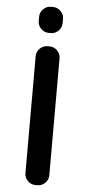

<svg xmlns="http://www.w3.org/2000/svg" viewBox="-62 -996 459 1009"><g transform="rotate(5 167.5 -492.0)"><path d="M165 -824.2Q141.6 -824.2 124.5 -841.3Q107.4 -858.4 107.4 -881.8V-904.3Q107.4 -927.7 124.5 -944.8Q141.6 -961.9 165 -961.9H175.8Q199.2 -961.9 216.3 -944.8Q233.4 -927.7 233.4 -904.3V-881.8Q233.4 -858.4 216.3 -841.3Q199.2 -824.2 175.8 -824.2ZM165 -21.5Q141.6 -21.5 124.5 -38.6Q107.4 -55.7 107.4 -79.1V-696.3Q107.4 -719.7 124.5 -736.8Q141.6 -753.9 165 -753.9H175.8Q199.2 -753.9 216.3 -736.8Q233.4 -719.7 233.4 -696.3V-79.1Q233.4 -55.7 216.3 -38.6Q199.2 -21.5 175.8 -21.5Z"/></g></svg>

Font: Gen Jyuu Gothic P Medium
Style: Regular
Weight: 500
Designer: [Source Han Sans]
Ryoko NISHIZUKA  (kana & ideographs); Paul D. Hunt (Latin, Greek & Cyrillic); Wenlong ZHANG  (bopomofo
Version: Version 1.002.20150607